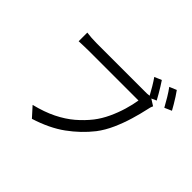

<svg xmlns="http://www.w3.org/2000/svg" viewBox="-197 -1108 1394 1394"><g transform="rotate(45 500.0 -411.0)"><path d="M883.8 -856.9Q896.5 -839.8 911.6 -816.2Q926.8 -792.5 941.2 -768.3Q955.6 -744.1 965.8 -725.1L911.1 -701.2Q894.5 -731.9 871.8 -769.8Q849.1 -807.6 829.1 -834ZM846.2 -650.9Q840.8 -640.6 837.4 -628.4Q834 -616.2 831.1 -601.1Q819.8 -548.3 800 -481.9Q780.3 -415.5 751 -349.6Q721.7 -283.7 682.1 -231.9Q612.8 -144 519 -75.9Q425.3 -7.8 288.1 35.2L220.2 -40Q316.9 -64 388.9 -99.6Q460.9 -135.3 514.4 -180.9Q567.9 -226.6 609.9 -279.8Q645.5 -325.7 672.4 -383.3Q699.2 -440.9 716.6 -499.5Q733.9 -558.1 741.2 -606Q726.6 -606 687.5 -606Q648.4 -606 595.5 -606Q542.5 -606 484.9 -606Q427.2 -606 374.3 -606Q321.3 -606 282.5 -606Q243.7 -606 229 -606Q199.7 -606 174.3 -604.7Q148.9 -603.5 129.9 -603V-691.9Q150.4 -689 177.7 -687Q205.1 -685.1 230 -685.1Q244.1 -685.1 283 -685.1Q321.8 -685.1 374.8 -685.1Q427.7 -685.1 484.9 -685.1Q542 -685.1 594 -685.1Q646 -685.1 682.9 -685.1Q719.7 -685.1 731 -685.1Q740.7 -685.1 751.5 -685.3Q762.2 -685.5 773.9 -688Q758.3 -717.3 738.3 -750.7Q718.3 -784.2 701.2 -808.1L755.9 -831.1Q767.6 -814 782.2 -790.3Q796.9 -766.6 811 -742.2Q825.2 -717.8 835 -699.2L796.9 -682.1Z"/></g></svg>

Font: Source Han Sans CN
Style: Regular
Weight: 400
Designer: Ryoko NISHIZUKA  (kana, bopomofo & ideographs); Paul D. Hunt (Latin, Greek & Cyrillic); Sandoll Communications , Soo-you
Foundry: Adobe
Version: Version 2.004;hotconv 1.0.118;makeotfexe 2.5.65603